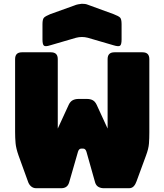

<svg xmlns="http://www.w3.org/2000/svg" viewBox="-20 -997 871 1017"><path d="M586 -720H735Q771 -720 771 -684V-296Q771 -264 769 -236.5Q767 -209 753 -172L703 -36Q698 -21 688.5 -10.5Q679 0 663 0H530Q514 0 501.5 -7Q489 -14 484 -30L438 -193Q433 -210 420 -210H411Q398 -210 393 -193L346 -30Q337 0 304 0H172Q156 0 144.5 -10Q133 -20 128 -36L78 -174Q65 -211 62.5 -238.5Q60 -266 60 -298V-684Q60 -720 96 -720H250Q286 -720 286 -684V-316L344 -442Q352 -459 365 -466Q378 -473 397 -473H439Q459 -473 471.5 -466Q484 -459 492 -442L550 -316V-684Q550 -720 586 -720ZM383 -797 246 -757Q221 -749 213 -755Q205 -761 205 -788V-869Q205 -896 213.5 -904Q222 -912 246 -922L374 -968Q383 -972 393.5 -974Q404 -976 413 -977Q422 -977 430 -976Q438 -975 445 -972L582 -922Q608 -912 616 -904Q624 -896 624 -869V-788Q624 -761 616 -755Q608 -749 582 -757L445 -797Q414 -805 383 -797Z"/></svg>

Font: Bungee Tint
Style: Regular
Weight: 400
Designer: David Jonathan Ross
Foundry: David Jonathan Ross
Version: Version 2.001